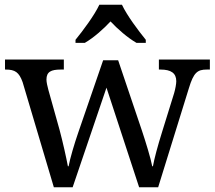

<svg xmlns="http://www.w3.org/2000/svg" viewBox="-20 -786 902 806"><path d="M297 -619V-606H336C374 -628 414 -664 444 -696C474 -664 515 -628 553 -606H592V-619C561 -657 513 -721 492 -766H397C376 -721 328 -657 297 -619ZM75 -441 206 0H285L427 -418L564 0H644L773 -416C793 -482 809 -494 848 -494H861V-536H647V-494H654C698 -494 720 -479 720 -445C720 -434 716 -412 711 -395L661 -234C641 -170 628 -121 622 -88H619C613 -121 592 -189 576 -237L476 -533H413L309 -231C292 -182 274 -121 268 -88H265C259 -121 243 -193 230 -241L183 -409C179 -424 175 -441 175 -452C175 -485 195 -494 235 -494H248V-536H1V-494H4C43 -494 60 -483 75 -441Z"/></svg>

Font: Noto Serif Devanagari
Style: Regular
Weight: 400
Designer: Universal Thirst, Indian Type Foundry and the Monotype Design Team
Foundry: Monotype Imaging Inc.
Version: Version 2.004